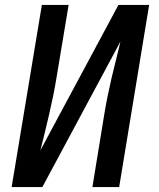

<svg xmlns="http://www.w3.org/2000/svg" viewBox="-20 -755 640 775"><path d="M27 0 149 -735H257L208 -441Q202 -404 194.5 -367.5Q187 -331 178.5 -294Q170 -257 161 -220.5Q152 -184 143 -148L458 -735H582L461 0H353L401 -294Q407 -331 414.5 -367.5Q422 -404 430.5 -441Q439 -478 448.5 -514.5Q458 -551 466 -587L151 0Z"/></svg>

Font: Iosevka SS04 Semibold Extended
Style: Italic
Weight: 600
Width: 7
Italic angle: -9°
Monospace: yes
Designer: Belleve Invis
Foundry: Belleve Invis
Version: Version 19.0.0; ttfautohint (v1.8.4)